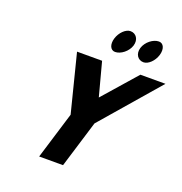

<svg xmlns="http://www.w3.org/2000/svg" viewBox="-185 -1262 1345 1421"><g transform="rotate(20 487.5 -551.5)"><path d="M600 -1103C562.8 -1103 520.4 -1062 504.8 -1011C489.2 -960 506.6 -919 543.7 -919C588 -919 641.5 -960 657.1 -1011C672.7 -1062 644.2 -1103 600 -1103ZM823.7 -1103C779.2 -1103 725.7 -1062 710.1 -1011C694.5 -960 723 -919 767.5 -919C804.6 -919 847.1 -960 862.7 -1011C878.2 -1062 860.9 -1103 823.7 -1103ZM279.1 -825 394.1 -370 281 0H469L582.1 -370L975.4 -825H778.1L546.5 -561L476.4 -825Z"/></g></svg>

Font: Hussar
Style: BdSuprConOblThree
Weight: 700
Foundry: Cannot Into Space Fonts
Version: Version 2.00